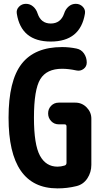

<svg xmlns="http://www.w3.org/2000/svg" viewBox="-20 -990 540 1019"><path d="M430.7 -917Q406.2 -769.5 249.5 -769.5Q92.8 -769.5 69.3 -917Q65.4 -938.5 80.6 -954.1Q95.7 -969.7 117.7 -969.7Q139.6 -969.7 156.2 -955.1Q172.9 -940.4 179.7 -918Q197.3 -865.2 249.5 -865.2Q301.8 -865.2 320.3 -918Q327.1 -940.4 343.8 -955.1Q360.4 -969.7 382.3 -969.7Q404.3 -969.7 419.4 -954.1Q434.6 -938.5 430.7 -917ZM379.9 -445.3Q415 -445.3 439.9 -419.9Q464.8 -394.5 464.8 -360.4V-115.2Q464.8 -75.2 443.4 -43Q421.9 -10.7 384.8 -2Q336.9 9.8 285.2 9.8Q25.4 9.8 25.4 -365.2Q25.4 -561.5 94.7 -650.9Q164.1 -740.2 309.6 -740.2Q347.7 -740.2 385.7 -732.4Q411.1 -727.5 425.8 -706.1Q440.4 -684.6 440.4 -658.2Q440.4 -636.7 423.3 -624Q406.2 -611.3 384.8 -616.2Q343.8 -625 309.6 -625Q227.5 -625 193.8 -569.8Q160.2 -514.6 160.2 -365.2Q160.2 -222.7 191.9 -164.1Q223.6 -105.5 285.2 -105.5Q303.7 -105.5 322.3 -111.3Q333 -114.3 333 -126V-319.3Q333 -330.1 322.3 -330.1H292Q267.6 -330.1 251.5 -347.2Q235.4 -364.3 235.4 -388.2Q235.4 -412.1 251.5 -428.7Q267.6 -445.3 292 -445.3Z"/></svg>

Font: Rounded-X Mgen+ 2m bold
Style: Bold
Weight: 700
Designer: [Source Han Sans]
Ryoko NISHIZUKA  (kana & ideographs); Paul D. Hunt (Latin, Greek & Cyrillic); Wenlong ZHANG  (bopomofo
Version: Version 1.059.20150602